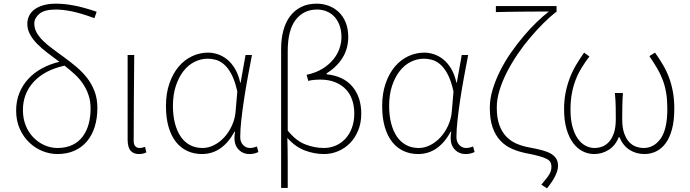

<svg xmlns="http://www.w3.org/2000/svg" viewBox="-20 -827 3762 1047"><path d="M293 -20Q340 -20 374.5 -36.5Q409 -53 431 -82.5Q453 -112 463.5 -151Q474 -190 474 -235Q474 -276 462.5 -309.5Q451 -343 431.5 -371.5Q412 -400 386 -423.5Q360 -447 332 -469Q223 -445 164 -381Q105 -317 105 -227Q105 -180 120.5 -142Q136 -104 162.5 -77Q189 -50 223 -35Q257 -20 293 -20ZM495 -728Q418 -756 369.5 -765.5Q321 -775 284 -775Q222 -775 194.5 -751.5Q167 -728 167 -699Q167 -672 180 -649Q193 -626 215.5 -604Q238 -582 268 -560Q298 -538 332 -513Q365 -489 397 -462Q429 -435 454.5 -402.5Q480 -370 495.5 -329.5Q511 -289 511 -238Q511 -182 496.5 -135.5Q482 -89 454 -56Q426 -23 385.5 -5Q345 13 293 13Q252 13 212 -3Q172 -19 140 -49.5Q108 -80 88 -124Q68 -168 68 -224Q68 -276 85.5 -319.5Q103 -363 134.5 -397Q166 -431 209.5 -454.5Q253 -478 304 -490Q270 -515 238.5 -539Q207 -563 182.5 -588Q158 -613 143.5 -640Q129 -667 129 -697Q129 -719 138 -739Q147 -759 166 -774Q185 -789 215 -798Q245 -807 286 -807Q329 -807 381 -797.5Q433 -788 507 -763Z M737 13Q708 13 692 -5.5Q676 -24 676 -66V-527H712Q711 -407 710 -292.5Q709 -178 709 -59Q709 -39 718 -29.5Q727 -20 740 -20Q748 -20 754.5 -21.5Q761 -23 771 -26L778 4Q770 8 760.5 10.5Q751 13 737 13Z M1081 13Q1038 13 1002 -3.5Q966 -20 940 -52.5Q914 -85 899.5 -134Q885 -183 885 -249Q885 -318 904 -372.5Q923 -427 954.5 -464Q986 -501 1027.5 -520.5Q1069 -540 1114 -540Q1141 -540 1168 -531Q1195 -522 1219 -502.5Q1243 -483 1261.5 -452Q1280 -421 1290 -376H1292L1319 -527H1354Q1343 -470 1331.5 -408Q1320 -346 1311 -286.5Q1302 -227 1296 -173.5Q1290 -120 1290 -79Q1290 -53 1305.5 -36.5Q1321 -20 1343 -20Q1353 -20 1363 -22.5Q1373 -25 1381 -28L1389 2Q1381 6 1369 9.5Q1357 13 1340 13Q1300 13 1275.5 -18Q1251 -49 1262 -109H1259Q1192 13 1081 13ZM1084 -20Q1117 -20 1148 -36Q1179 -52 1204 -79.5Q1229 -107 1245.5 -144Q1262 -181 1265 -222L1274 -328Q1261 -387 1242 -422.5Q1223 -458 1201 -476.5Q1179 -495 1156 -501Q1133 -507 1113 -507Q1076 -507 1041.5 -490Q1007 -473 981 -440Q955 -407 939 -359Q923 -311 923 -249Q923 -197 934 -154.5Q945 -112 965.5 -82Q986 -52 1016 -36Q1046 -20 1084 -20Z M1549 -115Q1594 -59 1645 -39.5Q1696 -20 1746 -20Q1780 -20 1810.5 -33Q1841 -46 1863.5 -70.5Q1886 -95 1899 -130Q1912 -165 1912 -208Q1912 -248 1900.5 -282Q1889 -316 1865.5 -340.5Q1842 -365 1807 -379Q1772 -393 1724 -393Q1709 -393 1693 -391.5Q1677 -390 1661 -386L1652 -419Q1703 -430 1739 -452.5Q1775 -475 1798 -503.5Q1821 -532 1831.5 -563.5Q1842 -595 1842 -624Q1842 -662 1831 -690.5Q1820 -719 1802 -737.5Q1784 -756 1760 -765.5Q1736 -775 1709 -775Q1636 -775 1592.5 -719Q1549 -663 1549 -548ZM1513 -562Q1513 -615 1525 -660Q1537 -705 1561 -737.5Q1585 -770 1621.5 -788.5Q1658 -807 1707 -807Q1741 -807 1772 -795.5Q1803 -784 1827 -761.5Q1851 -739 1865 -704.5Q1879 -670 1879 -625Q1879 -562 1848 -512Q1817 -462 1761 -427V-422Q1854 -412 1902 -354.5Q1950 -297 1950 -207Q1950 -157 1933.5 -116.5Q1917 -76 1889.5 -47.5Q1862 -19 1825 -3Q1788 13 1747 13Q1693 13 1641 -7Q1589 -27 1547 -75Q1549 -5 1549 60.5Q1549 126 1549 198H1513Z M2260 13Q2217 13 2181 -3.5Q2145 -20 2119 -52.5Q2093 -85 2078.5 -134Q2064 -183 2064 -249Q2064 -318 2083 -372.5Q2102 -427 2133.5 -464Q2165 -501 2206.5 -520.5Q2248 -540 2293 -540Q2320 -540 2347 -531Q2374 -522 2398 -502.5Q2422 -483 2440.5 -452Q2459 -421 2469 -376H2471L2498 -527H2533Q2522 -470 2510.5 -408Q2499 -346 2490 -286.5Q2481 -227 2475 -173.5Q2469 -120 2469 -79Q2469 -53 2484.5 -36.5Q2500 -20 2522 -20Q2532 -20 2542 -22.5Q2552 -25 2560 -28L2568 2Q2560 6 2548 9.5Q2536 13 2519 13Q2479 13 2454.5 -18Q2430 -49 2441 -109H2438Q2371 13 2260 13ZM2263 -20Q2296 -20 2327 -36Q2358 -52 2383 -79.5Q2408 -107 2424.5 -144Q2441 -181 2444 -222L2453 -328Q2440 -387 2421 -422.5Q2402 -458 2380 -476.5Q2358 -495 2335 -501Q2312 -507 2292 -507Q2255 -507 2220.5 -490Q2186 -473 2160 -440Q2134 -407 2118 -359Q2102 -311 2102 -249Q2102 -197 2113 -154.5Q2124 -112 2144.5 -82Q2165 -52 2195 -36Q2225 -20 2263 -20Z M2932 180Q2948 161 2959 147Q2970 133 2976 122.5Q2982 112 2984.5 102.5Q2987 93 2987 81Q2987 68 2982 58Q2977 48 2962 40Q2947 32 2920.5 24.5Q2894 17 2852 9Q2810 1 2773 -15Q2736 -31 2709 -59.5Q2682 -88 2666.5 -131.5Q2651 -175 2651 -240Q2651 -288 2666.5 -339Q2682 -390 2707.5 -441Q2733 -492 2766.5 -540Q2800 -588 2836 -630.5Q2872 -673 2907.5 -707Q2943 -741 2973 -764Q2945 -764 2907 -764Q2869 -764 2828.5 -763.5Q2788 -763 2750 -762.5Q2712 -762 2684 -761V-794H3015V-761H3011Q2978 -735 2942 -699Q2906 -663 2870 -620.5Q2834 -578 2801.5 -530Q2769 -482 2744 -433Q2719 -384 2704 -335Q2689 -286 2689 -241Q2689 -183 2703.5 -144Q2718 -105 2743 -80Q2768 -55 2801.5 -41.5Q2835 -28 2872 -22Q2909 -15 2937 -7.5Q2965 0 2984 11Q3003 22 3013 38Q3023 54 3023 78Q3023 100 3009 130Q2995 160 2963 200Z M3220 13Q3187 13 3157.5 -2Q3128 -17 3105.5 -47Q3083 -77 3069.5 -123Q3056 -169 3056 -232Q3056 -281 3064.5 -323Q3073 -365 3087.5 -402.5Q3102 -440 3122 -473.5Q3142 -507 3165 -540L3194 -519Q3169 -486 3150 -454.5Q3131 -423 3118 -388.5Q3105 -354 3098 -315Q3091 -276 3091 -228Q3091 -176 3101.5 -137Q3112 -98 3130 -72Q3148 -46 3172 -33Q3196 -20 3222 -20Q3243 -20 3263.5 -27.5Q3284 -35 3300.5 -53Q3317 -71 3327.5 -101Q3338 -131 3338 -177Q3338 -207 3337.5 -243.5Q3337 -280 3333 -320H3377Q3374 -280 3373.5 -243.5Q3373 -207 3373 -177Q3373 -131 3383.5 -101Q3394 -71 3410.5 -53Q3427 -35 3448 -27.5Q3469 -20 3490 -20Q3546 -20 3582.5 -71Q3619 -122 3619 -234Q3619 -281 3613 -318.5Q3607 -356 3594.5 -389.5Q3582 -423 3563.5 -454.5Q3545 -486 3521 -521L3552 -540Q3576 -506 3595.5 -473Q3615 -440 3628.5 -403.5Q3642 -367 3649.5 -325.5Q3657 -284 3657 -234Q3657 -169 3644.5 -122.5Q3632 -76 3610 -46Q3588 -16 3558 -1.5Q3528 13 3494 13Q3449 13 3413 -10Q3377 -33 3358 -79H3354Q3336 -33 3299.5 -10Q3263 13 3220 13Z"/></svg>

Font: SpoqaHanSansJP-Thin
Style: Regular
Weight: 250
Designer: [Source Han Sans]
Ryoko NISHIZUKA  (kana & ideographs); Paul D. Hunt (Latin, Greek & Cyrillic); Wenlong ZHANG  (bopomofo
Foundry: Spoqa (http://bi.spoqa.com)
Version: Version 1.002.20150607